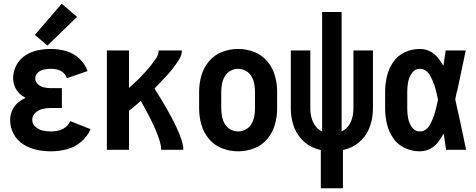

<svg xmlns="http://www.w3.org/2000/svg" viewBox="-20 -799 2540 1024"><path d="M252 8Q213 8 175.5 0Q138 -8 104.5 -29Q71 -50 52.5 -85Q34 -120 34 -159Q34 -188 47 -214.5Q60 -241 84 -258Q99 -269 116 -277Q106 -283 96 -290Q74 -306 62 -330.5Q50 -355 50 -382Q50 -418 67 -450.5Q84 -483 114.5 -503Q145 -523 180 -530.5Q215 -538 251 -538Q292 -538 331.5 -527Q371 -516 402 -487.5Q433 -459 447 -420L337 -382Q319 -432 251 -432Q233 -432 215 -428.5Q197 -425 182.5 -412Q168 -399 168 -381Q168 -363 182 -350Q196 -337 214 -333Q232 -329 250 -329H310V-223H250Q228 -223 207 -218Q186 -213 169 -197.5Q152 -182 152 -160Q152 -138 169.5 -122.5Q187 -107 208.5 -102.5Q230 -98 252 -98Q329 -98 355 -153L463 -110Q446 -71 412.5 -42.5Q379 -14 337 -3Q295 8 252 8ZM233 -556 166 -613 309 -779 391 -709Z M550 0V-530H668V-330Q682 -343 695 -355Q712 -370 727.5 -386Q743 -402 758 -418.5Q773 -435 786.5 -452.5Q800 -470 813 -489Q826 -508 826 -530H950Q950 -505 936 -483Q922 -461 907 -441Q892 -421 875.5 -402.5Q859 -384 841.5 -366Q824 -348 807 -330L804 -327Q958 -84 958 0H840Q840 -69 731 -261Q713 -245 695 -230Q682 -219 668 -208V0Z M1250 8Q1206 8 1164.5 -8Q1123 -24 1094.5 -58Q1066 -92 1054 -134Q1042 -176 1042 -220V-310Q1042 -354 1054 -396Q1066 -438 1094.5 -472Q1123 -506 1164.5 -522Q1206 -538 1250 -538Q1294 -538 1335.5 -522Q1377 -506 1405.5 -472Q1434 -438 1446 -396Q1458 -354 1458 -310V-220Q1458 -176 1446 -134Q1434 -92 1405.5 -58Q1377 -24 1335.5 -8Q1294 8 1250 8ZM1250 -98Q1271 -98 1290.5 -108.5Q1310 -119 1321 -138Q1332 -157 1336 -178Q1340 -199 1340 -220V-310Q1340 -331 1336 -352Q1332 -373 1321 -392Q1310 -411 1290.5 -421.5Q1271 -432 1250 -432Q1229 -432 1209.5 -421.5Q1190 -411 1179 -392Q1168 -373 1164 -352Q1160 -331 1160 -310V-220Q1160 -199 1164 -178Q1168 -157 1179 -138Q1190 -119 1209.5 -108.5Q1229 -98 1250 -98Z M1691 205V1Q1677 -2 1663 -7Q1620 -22 1589 -55.5Q1558 -89 1544.5 -132Q1531 -175 1531 -220V-530H1635V-220Q1635 -195 1641.5 -170.5Q1648 -146 1663 -126Q1677 -108 1698 -98V-735H1802V-98Q1823 -108 1837 -126Q1852 -146 1858.5 -170.5Q1865 -195 1865 -220V-530H1969V-220Q1969 -175 1955.5 -132Q1942 -89 1911 -55.5Q1880 -22 1837 -7Q1823 -2 1809 1V205Z M2218 8Q2177 8 2138.5 -10Q2100 -28 2076.5 -63Q2053 -98 2043.5 -138.5Q2034 -179 2034 -220V-310Q2034 -351 2043.5 -391.5Q2053 -432 2076.5 -467Q2100 -502 2138.5 -520Q2177 -538 2218 -538Q2281 -538 2322 -483Q2334 -466 2345 -448L2346 -453L2347 -463L2348 -468L2349 -477Q2353 -504 2357 -530H2464L2461 -516L2459 -506L2458 -502L2456 -492L2449 -459L2447 -450L2446 -445L2444 -435L2438 -407L2436 -398L2430 -369L2428 -360L2426 -350L2419 -317L2416 -308L2411 -284L2408 -269Q2410 -258 2413 -246L2415 -237Q2425 -192 2435 -147L2437 -137L2440 -123L2446 -95L2448 -85Q2456 -47 2464 -9L2466 0H2359L2358 -10L2356 -19L2355 -29L2354 -34L2353 -43L2352 -48L2350 -62L2349 -67L2348 -77L2346 -86Q2335 -66 2321 -47Q2281 8 2218 8ZM2218 -98Q2252 -98 2271 -131Q2290 -164 2299 -196.5Q2308 -229 2315 -262L2316 -269Q2309 -302 2300 -334Q2291 -366 2271.5 -399Q2252 -432 2218 -432Q2192 -432 2176.5 -409Q2161 -386 2156.5 -361Q2152 -336 2152 -310V-220Q2152 -194 2156.5 -169Q2161 -144 2176.5 -121Q2192 -98 2218 -98Z"/></svg>

Font: Iosevka SS01
Style: Bold
Weight: 700
Monospace: yes
Designer: Belleve Invis
Foundry: Belleve Invis
Version: 2.3.3; ttfautohint (v1.8.3)